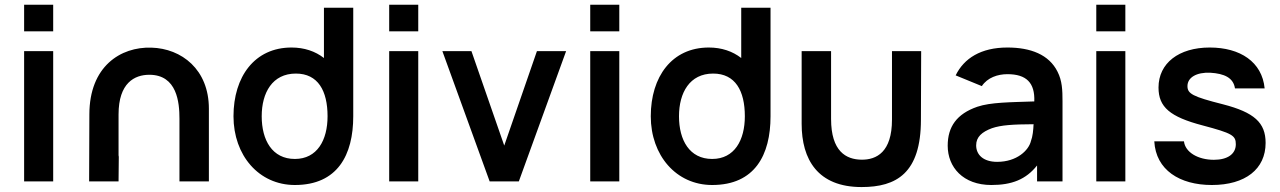

<svg xmlns="http://www.w3.org/2000/svg" viewBox="-20 -752 5307 796"><path d="M80 -622H200.5V-732.5H80ZM80 0H200.5V-540H80Z M724 -260V0H846V-301.5C846 -464 733 -551 607.5 -554.5C479.5 -558.5 350.5 -476.5 350.5 -277.5L349.5 0H471.5L472.5 -102L471.5 -108V-277.5C471.5 -408.5 538 -442 599 -442C714.5 -442 724 -326.5 724 -260Z M1202.5 15C1379.5 15 1444.5 -109.5 1444.5 -270V-720H1323V-511.5C1287 -539.5 1241.5 -555 1188.5 -555C1035.5 -555 948 -434 948 -270C948 -108 1053 15 1202.5 15ZM1065 -270C1065 -368 1109.5 -447 1206.5 -447C1298.5 -447 1338 -375.5 1338 -270C1338 -171 1295 -93 1202.5 -93C1108.5 -93 1065 -171 1065 -270Z M1593.5 -622H1714V-732.5H1593.5ZM1593.5 0H1714V-540H1593.5Z M2010 0H2131L2327 -540H2206L2070.5 -148.5L1934.5 -540H1814Z M2427 -622H2547.5V-732.5H2427ZM2427 0H2547.5V-540H2427Z M2932.5 15C3109.5 15 3174.5 -109.5 3174.5 -270V-720H3053V-511.5C3017 -539.5 2971.5 -555 2918.5 -555C2765.5 -555 2678 -434 2678 -270C2678 -108 2783 15 2932.5 15ZM2795 -270C2795 -368 2839.5 -447 2936.5 -447C3028.5 -447 3068 -375.5 3068 -270C3068 -171 3025 -93 2932.5 -93C2838.5 -93 2795 -171 2795 -270Z M3552 23.5C3696 23.5 3798 -33.5 3798 -256L3799 -540H3678V-256C3678 -121.5 3614 -89 3551 -90C3488 -91 3425.5 -124 3425.5 -259V-540H3303.5V-238.5C3303.5 -91 3370 23.5 3552 23.5Z M3942 -439.5 4050.5 -395C4074 -430.5 4116.5 -444.5 4156.5 -444.5C4235.5 -444.5 4271 -408.5 4268 -331.5C4166.5 -328 4087 -328 4032 -309.5C3946.5 -280 3909 -226.5 3909 -148C3909 -59 3972.5 15 4090 15C4175 15 4233.5 -8 4279.5 -66V0H4385V-331.5C4385 -379 4383.5 -417 4364.5 -454.5C4329 -526 4252.5 -555 4156.5 -555C4046.5 -555 3976.5 -510 3942 -439.5ZM4027 -149.5C4027 -184.5 4051 -205 4092.5 -220.5C4130.5 -233.5 4179 -236.5 4265 -237C4264 -213.5 4261.5 -186 4254 -167C4245 -129 4196 -81 4114 -81C4057 -81 4027 -110 4027 -149.5Z M4525 -622H4645.5V-732.5H4525ZM4525 0H4645.5V-540H4525Z M5004 15C5143 15 5227 -51 5227 -159.5C5227 -243.5 5180 -286 5050.5 -319.5C4924 -351.5 4903 -363.5 4903 -395C4903 -431 4941 -453 4997.5 -450.5C5056 -447 5093.5 -429.5 5100 -385.5H5223C5212.5 -495.5 5121.5 -555 4995.5 -555C4867 -555 4783 -490 4783 -389C4783 -308 4830.5 -267.5 4966 -232C5088 -199.5 5103.5 -190.5 5103.5 -154C5103.5 -114 5070 -89.5 5012.5 -89.5C4946.5 -89.5 4893.5 -121 4888.5 -166H4765.5C4772 -47.5 4870.5 15 5004 15Z"/></svg>

Font: Eudonet
Style: Bold
Weight: 700
Designer: Mikhail Sharanda
Foundry: Mikhail Sharanda
Version: Version 4.503;Glyphs 3.1.2 (3151)